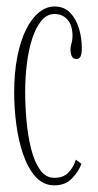

<svg xmlns="http://www.w3.org/2000/svg" viewBox="-20 -546 295 576"><path d="M143 10Q109.5 10 86.5 -16Q63.5 -42 49.2 -83.8Q35 -125.5 28.8 -174Q22.5 -222.5 22.5 -267.5Q22.5 -328 32 -376Q41.5 -424 58.2 -457.5Q75 -491 97 -508.8Q119 -526.5 143.5 -526.5Q172.5 -526.5 190.5 -507.8Q208.5 -489 217 -460.2Q225.5 -431.5 225.5 -401Q225.5 -386 222 -377.5Q218.5 -369 209 -369Q199.5 -369 195.5 -377Q191.5 -385 191.5 -396.5Q191.5 -404.5 193 -410Q194.5 -415.5 196 -422.2Q197.5 -429 197.5 -439Q197.5 -470 182.5 -487Q167.5 -504 143.5 -504Q121 -504 104.5 -484.2Q88 -464.5 77 -431.2Q66 -398 60.8 -356.2Q55.5 -314.5 55.5 -270Q55.5 -229 59.5 -184Q63.5 -139 73.2 -100Q83 -61 100 -36.8Q117 -12.5 143 -12.5Q170.5 -12.5 185.8 -28.8Q201 -45 207.5 -67L224.5 -54.5Q216 -32 196.2 -11Q176.5 10 143 10Z"/></svg>

Font: Imbue 48pt Thin
Style: Regular
Weight: 250
Designer: Tyler Finck
Foundry: Etcetera Type Company
Version: Version 1.102